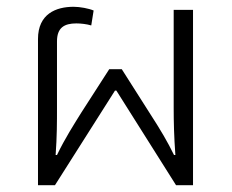

<svg xmlns="http://www.w3.org/2000/svg" viewBox="-20 -546 685 566"><path d="M92 0H142L319 -279H323L499 0H549V-517H492V-227C492 -188 493 -143 497 -89H493C474 -128 454 -162 421 -213L339 -342H302L219 -213C198 -179 172 -139 148 -89H144C148 -143 148 -188 148 -227V-424C148 -464 169 -477 205 -477C218 -477 236 -475 249 -471L256 -515C242 -521 216 -526 197 -526C145 -526 92 -505 92 -431Z"/></svg>

Font: Noto Sans Thai UI Light
Style: Regular
Weight: 300
Designer: Monotype Design Team
Foundry: Monotype Imaging Inc.
Version: Version 2.000